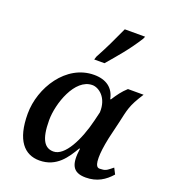

<svg xmlns="http://www.w3.org/2000/svg" viewBox="-152 -954 949 1074"><g transform="rotate(20 322.5 -417.0)"><path d="M302 -627H363C417 -690 469 -749 520 -830L526 -844H405C368 -763 346 -716 308 -646ZM206 9C309 9 357 -68 394 -131L398 -130C385 -38 401 10 482 10C550 10 595 -20 632 -62L614 -97C592 -80 578 -64 551 -64C538 -64 513 -52 513 -120C513 -148 517 -185 529 -242L553 -343C572 -425 572 -448 629 -536H536C507 -510 488 -483 466 -449H462C450 -512 404 -546 332 -546C166 -546 56 -370 56 -215C56 -57 117 9 206 9ZM263 -65C213 -65 181 -103 181 -222C181 -320 238 -489 342 -489C380 -489 437 -449 433 -360L420 -306C390 -183 331 -65 263 -65Z"/></g></svg>

Font: Noto Serif Semi
Style: Italic
Weight: 600
Italic angle: -12°
Designer: Monotype Design Team
Foundry: Monotype Imaging Inc.
Version: Version 1.901